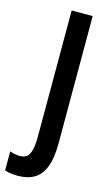

<svg xmlns="http://www.w3.org/2000/svg" viewBox="-189 -762 582 1015"><g transform="rotate(15 102.0 -255.0)"><path d="M21 204Q1 204 -17 201.5Q-35 199 -51 194V90Q-39 94 -25 97Q-11 100 5 100Q26 100 40.5 89.5Q55 79 62.5 51.5Q70 24 70 -29V-714H185V-20Q185 64 165.5 113Q146 162 109.5 183Q73 204 21 204Z"/></g></svg>

Font: Noto Sans Gujarati UI ExtraCondensed SemiBold
Style: Regular
Weight: 600
Width: 2
Designer: Jelle Bosma - Monotype Design Team, Universal Thirst
Foundry: Monotype Imaging Inc.
Version: Version 2.106; ttfautohint (v1.8.4.7-5d5b)